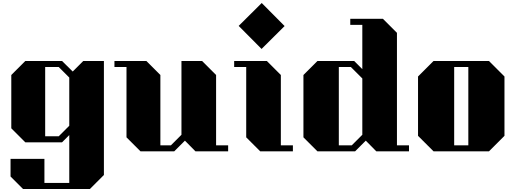

<svg xmlns="http://www.w3.org/2000/svg" viewBox="-20 -1005 3420 1275"><path d="M670 -600V157L577 250H133L50 167V50H275V210H440V-108L392 -60H148L55 -153V-507L148 -600H392L463 -530L533 -600ZM440 -170V-490L370 -560H280V-100H370Z M1495 -40V0H1278L1208 -71L1137 0H913L820 -93V-560H740V-600H952L1045 -507V-40H1115L1185 -110V-600H1322L1415 -507V-40Z M1717 -680 1565 -833 1718 -985 1870 -832ZM1925 -40V0H1708L1615 -93V-560H1535V-600H1752L1845 -507V-40Z M2696 -40V0H2479L2409 -71L2338 0H2088L1995 -93V-507L2088 -600H2332L2386 -546V-840H2306V-880H2523L2616 -787V-40ZM2386 -110V-484L2310 -560H2230V-40H2316Z M3330 -497V-103L3227 0H2859L2756 -103V-497L2859 -600H3227ZM2996 -560V-40H3090V-560Z"/></svg>

Font: Kumar One
Style: Regular
Weight: 400
Designer: Parimal Parmar
Foundry: Indian Type Foundry
Version: Version 1.000;PS 1.000;hotconv 1.0.88;makeotf.lib2.5.647800